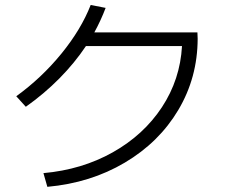

<svg xmlns="http://www.w3.org/2000/svg" viewBox="-20 -761 904 766"><path d="M706.1 -577.1H322.8Q277.8 -509.8 217 -448.2Q156.2 -386.7 83 -335L44.9 -377Q146 -450.2 224.9 -546.9Q303.7 -643.6 341.8 -741.2L401.4 -729.5Q383.3 -681.2 356.4 -631.8H767.6L768.6 -606.4Q768.1 -451.2 691.2 -322Q614.3 -192.9 477.8 -112.1Q341.3 -31.2 168.9 -15.6L153.3 -70.3Q306.6 -84 429.9 -153.3Q553.2 -222.7 626 -333.3Q698.7 -443.8 706.1 -577.1Z"/></svg>

Font: Pretendard GOV Light
Style: Regular
Weight: 300
Designer: Base glyphs from Inter by Rasmus Andersson; Hangeul glyphs from Noto Sans CJK(Source Han Sans) by Jang Soo-young and Kan
Foundry: Kil Hyung-jin
Version: Version 1.309